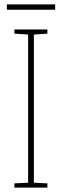

<svg xmlns="http://www.w3.org/2000/svg" viewBox="-20 -847 278 867"><path d="M229 -827H11V-803H229ZM194 0V-19L133 -22V-691L194 -695V-714H45V-695L107 -691V-22L45 -19V0Z"/></svg>

Font: Noto Sans Gujarati Condensed Thin
Style: Regular
Weight: 100
Width: 3
Designer: Jelle Bosma - Monotype Design Team, Universal Thirst
Foundry: Monotype Imaging Inc.
Version: Version 2.106